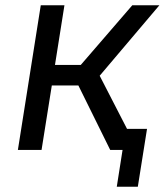

<svg xmlns="http://www.w3.org/2000/svg" viewBox="-20 -570 640 730"><path d="M48 0 135 -550H225L189 -323H287L483 -550H586L359 -282L463 -80H539L504 140H424L446 0H399L278 -245H177L138 0Z"/></svg>

Font: JetBrains Mono NL
Style: Italic
Weight: 400
Italic angle: -9°
Monospace: yes
Designer: Philipp Nurullin, Konstantin Bulenkov
Foundry: JetBrains
Version: Version 2.305; ttfautohint (v1.8.4.7-5d5b)